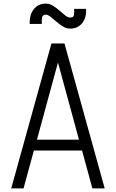

<svg xmlns="http://www.w3.org/2000/svg" viewBox="-20 -1040 640 1060"><path d="M42 0 264 -800H336L558 0H490L433 -209H167L110 0ZM416 -269 300 -695 184 -269ZM367 -882Q347 -882 328 -893.5Q309 -905 291.5 -920.5Q274 -936 259 -947.5Q244 -959 233 -959Q216 -959 212.5 -945Q209 -931 211 -908H144Q142 -958 166.5 -989Q191 -1020 233 -1020Q253 -1020 272 -1008.5Q291 -997 308.5 -981.5Q326 -966 340.5 -954.5Q355 -943 367 -943Q385 -943 388 -956Q391 -969 389 -991H455Q458 -942 433.5 -912Q409 -882 367 -882Z"/></svg>

Font: Victor Mono Thin Light
Style: Regular
Weight: 300
Monospace: yes
Version: Version 1.561;gftools[0.9.30]